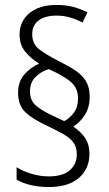

<svg xmlns="http://www.w3.org/2000/svg" viewBox="-20 -781 440 775"><path d="M53 -407Q53 -451 78 -480Q103 -509 138 -524Q103 -546 81 -573.5Q59 -601 59 -641Q59 -695 99 -728Q139 -761 208 -761Q246 -761 276 -753Q306 -745 333 -731L313 -690Q291 -702 264.5 -710Q238 -718 208 -718Q162 -718 136 -698.5Q110 -679 110 -643Q110 -604 137.5 -582.5Q165 -561 214 -536Q253 -517 282 -498Q311 -479 326.5 -454Q342 -429 342 -391Q342 -348 323 -318Q304 -288 276 -270Q308 -248 324.5 -222.5Q341 -197 341 -160Q341 -99 298 -62.5Q255 -26 177 -26Q138 -26 104 -34Q70 -42 47 -56V-106Q72 -90 107 -79.5Q142 -69 177 -69Q234 -69 262 -94Q290 -119 290 -158Q290 -187 276 -206Q262 -225 235 -240Q208 -255 169 -274Q114 -299 83.5 -327Q53 -355 53 -407ZM101 -412Q101 -375 126 -354Q151 -333 195 -313L239 -292Q262 -304 278.5 -326.5Q295 -349 295 -384Q295 -423 269 -447.5Q243 -472 177 -502Q146 -493 123.5 -470.5Q101 -448 101 -412Z"/></svg>

Font: Noto Sans Telugu Condensed Light
Style: Regular
Weight: 300
Width: 3
Designer: Jelle Bosma - Monotype Design Team
Foundry: Monotype Imaging Inc.
Version: Version 2.005; ttfautohint (v1.8.4.7-5d5b)